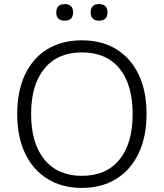

<svg xmlns="http://www.w3.org/2000/svg" viewBox="-20 -910 800 938"><path d="M380 8Q283 8 212 -36Q141 -80 102.5 -161Q64 -242 64 -353Q64 -464 102 -545Q140 -626 211 -669.5Q282 -713 380 -713Q478 -713 548.5 -669.5Q619 -626 657.5 -545.5Q696 -465 696 -354Q696 -243 657.5 -161.5Q619 -80 548 -36Q477 8 380 8ZM380 -51Q499 -51 563.5 -130Q628 -209 628 -353Q628 -497 563.5 -575.5Q499 -654 380 -654Q262 -654 197 -575Q132 -496 132 -353Q132 -210 197 -130.5Q262 -51 380 -51ZM464 -809Q423 -809 423 -849Q423 -890 464 -890Q505 -890 505 -849Q505 -809 464 -809ZM296 -809Q255 -809 255 -849Q255 -890 296 -890Q337 -890 337 -849Q337 -809 296 -809Z"/></svg>

Font: Chiron GoRound TC L
Style: Regular
Weight: 300
Designer: Ryoko NISHIZUKA 西塚涼子 (kana, bopomofo & ideographs); Paul D. Hunt (Latin, Greek & Cyrillic); Sandoll Communications 산돌커뮤니
Foundry: Adobe
Version: Version 1.000;hotconv 1.1.1;makeotfexe 2.6.0